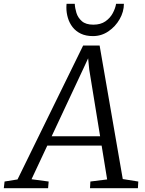

<svg xmlns="http://www.w3.org/2000/svg" viewBox="-80 -988 761 1008"><path d="M-60 0 -56 -35 12 -46 356.5 -749H443L564.5 -48L646 -35L644 0H392.5L394.5 -35L482.5 -46L388.5 -623L379 -719L398.5 -716L358 -628.5L85.5 -47L175.5 -35L172.5 0ZM148.5 -223.5 172 -272.5H466.5L474.5 -223.5ZM408 -798.5Q371 -798.5 344.5 -811.2Q318 -824 301.2 -845.5Q284.5 -867 276.5 -893.8Q268.5 -920.5 268.5 -948Q268.5 -953 268.8 -958Q269 -963 269.5 -968H312.5Q313.5 -946 321.2 -920.5Q329 -895 349.8 -876.8Q370.5 -858.5 410 -858.5Q448.5 -858.5 473.5 -876Q498.5 -893.5 512 -918.8Q525.5 -944 529.5 -968H570.5Q570.5 -926.5 548.2 -887.5Q526 -848.5 489.2 -823.5Q452.5 -798.5 408 -798.5Z"/></svg>

Font: Merriweather 7pt Light
Style: Italic
Weight: 300
Italic angle: -7.8°
Designer: Eben Sorkin
Foundry: Eben Sorkin
Version: Version 2.200;gftools[0.9.31]